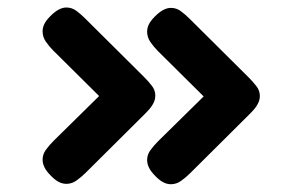

<svg xmlns="http://www.w3.org/2000/svg" viewBox="-20 -549 790 504"><path d="M479.5 -94.7Q467.8 -83 455.3 -74.2Q442.9 -65.4 428.7 -65.4Q418.9 -65.4 409.4 -70.1Q399.9 -74.7 388.7 -85.9Q376 -98.6 371.1 -108.9Q366.2 -119.1 366.2 -128.9Q366.2 -143.1 375 -155Q383.8 -167 395.5 -178.7L514.6 -295.9L394.5 -415Q383.3 -426.3 374.8 -438.7Q366.2 -451.2 366.2 -465.8Q366.2 -475.6 370.8 -485.1Q375.5 -494.6 386.7 -505.9Q398.4 -517.6 408.7 -522.9Q418.9 -528.3 428.7 -528.3Q443.4 -528.3 455.3 -519.3Q467.3 -510.3 478.5 -499L631.8 -346.7Q644.5 -334 653.3 -322.5Q662.1 -311 662.1 -296.9Q662.1 -289.1 659.4 -282.2Q656.7 -275.4 652.3 -269Q647.9 -262.7 642.8 -257.3Q637.7 -252 632.8 -247.1ZM205.1 -95.7Q193.4 -84 180.9 -75.2Q168.5 -66.4 154.3 -66.4Q144.5 -66.4 135 -71Q125.5 -75.7 114.3 -86.9Q101.6 -99.6 96.7 -109.9Q91.8 -120.1 91.8 -129.9Q91.8 -144 100.6 -156Q109.4 -168 121.1 -179.7L240.2 -296.9L120.1 -416Q108.9 -427.2 100.3 -439.7Q91.8 -452.1 91.8 -466.8Q91.8 -476.6 96.4 -486.1Q101.1 -495.6 112.3 -506.8Q124 -518.6 134.3 -523.9Q144.5 -529.3 154.3 -529.3Q168.9 -529.3 180.9 -520.3Q192.9 -511.2 204.1 -500L357.4 -347.7Q370.1 -335 378.9 -323.5Q387.7 -312 387.7 -297.9Q387.7 -290 385 -283.2Q382.3 -276.4 377.9 -270Q373.5 -263.7 368.4 -258.3Q363.3 -252.9 358.4 -248Z"/></svg>

Font: Concert One
Style: Regular
Weight: 400
Version: Version 1.003